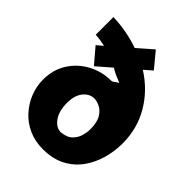

<svg xmlns="http://www.w3.org/2000/svg" viewBox="-231 -926 1035 1035"><g transform="rotate(45 286.5 -408.5)"><path d="M286 -3Q226 -3 177.5 -25Q129 -47 94.5 -85Q60 -123 41 -170.5Q22 -218 22 -270Q22 -345 58.5 -402.5Q95 -460 156 -492.5Q217 -525 288 -525Q294 -525 303 -532.5Q312 -540 326 -547Q303 -556 283 -565Q263 -574 247 -585L165 -514L91 -601L126 -630Q109 -634 90.5 -637Q72 -640 52 -641V-776Q106 -774 156 -764.5Q206 -755 251 -739L337 -814L410 -726L365 -687Q460 -627 514.5 -534.5Q569 -442 569 -329Q569 -269 552.5 -211Q536 -153 502 -106Q468 -59 414.5 -31Q361 -3 286 -3ZM290 -136Q335 -140 356.5 -162.5Q378 -185 385 -212Q392 -239 392 -258Q392 -314 373.5 -343Q355 -372 331 -382.5Q307 -393 291 -393Q254 -393 228 -361Q202 -329 202 -273Q202 -209 228.5 -172.5Q255 -136 290 -136Z"/></g></svg>

Font: Panamera Black
Style: Regular
Weight: 900
Designer: Bastien Sozeau
Foundry: NBR — Bastien Sozeau
Version: Version 3.002; ttfautohint (v1.8.4.7-5d5b);gftools[0.9.33]